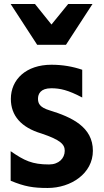

<svg xmlns="http://www.w3.org/2000/svg" viewBox="-20 -862 515 955"><path d="M33 -110V37C103 66 145 73 217 73C333 73 442 1 442 -112C442 -230 338 -279 227 -313C177 -328 169 -348 169 -371C169 -395 182 -423 235 -423C279 -423 319 -414 389 -377V-515C342 -531 291 -540 236 -540C110 -540 34 -467 34 -370C34 -287 85 -228 186 -198C281 -166 302 -144 302 -112C302 -75 273 -44 224 -44C140 -44 101 -63 33 -110ZM165 -639H308L440 -842H319L236 -740L154 -842H33Z"/></svg>

Font: LINE Seed JP App_OTF Bold
Style: Regular
Weight: 700
Designer: LINE & Fontrix & Fontworks
Version: Version 1.009